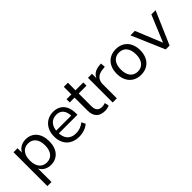

<svg xmlns="http://www.w3.org/2000/svg" viewBox="103 -1533 2619 2619"><g transform="rotate(-45 1412.5 -223.5)"><path d="M74.5 176.5H153.9V-111.8H142.2C163.7 -38.2 230.4 8.8 315.7 8.8C444.1 8.8 526.5 -87.3 526.5 -238.2C526.5 -390.2 443.1 -485.3 315.7 -485.3C229.4 -485.3 162.7 -438.2 142.2 -363.7H152V-476.5H74.5ZM299 -54.9C209.8 -54.9 152 -120.6 152 -238.2C152 -356.9 209.8 -421.6 299 -421.6C388.2 -421.6 446.1 -356.9 446.1 -238.2C446.1 -120.6 388.2 -54.9 299 -54.9Z M860.8 8.8C929.4 8.8 1002 -15.7 1045.1 -55.9L1017.6 -111.8C969.6 -71.6 917.6 -54.9 860.8 -54.9C752.9 -54.9 693.1 -119.6 693.1 -239.2V-245.1C693.1 -351 748 -426.5 848 -426.5C937.3 -426.5 984.3 -364.7 984.3 -260.8L1000 -273.5H677.5V-221.6H1052.9V-252C1052.9 -397.1 974.5 -485.3 846.1 -485.3C710.8 -485.3 616.7 -385.3 616.7 -237.3C616.7 -85.3 709.8 8.8 860.8 8.8Z M1358.8 8.8C1388.2 8.8 1426.5 0 1443.1 -9.8L1429.4 -70.6C1411.8 -64.7 1391.2 -58.8 1369.6 -58.8C1298 -58.8 1269.6 -98 1269.6 -172.5V-414.7H1420.6V-476.5H1269.6V-622.5H1190.2V-476.5H1097.1V-414.7H1190.2V-164.7C1190.2 -52.9 1246.1 8.8 1358.8 8.8Z M1510.8 0H1591.2V-271.6C1591.2 -355.9 1640.2 -406.9 1729.4 -414.7L1779.4 -420.6L1773.5 -489.2L1745.1 -486.3C1653.9 -479.4 1600 -441.2 1578.4 -363.7H1588.2V-476.5H1510.8Z M2053.9 8.8C2192.2 8.8 2281.4 -87.3 2281.4 -238.2C2281.4 -389.2 2192.2 -485.3 2053.9 -485.3C1915.7 -485.3 1826.5 -389.2 1826.5 -238.2C1826.5 -87.3 1915.7 8.8 2053.9 8.8ZM2053.9 -54.9C1963.7 -54.9 1906.9 -120.6 1906.9 -238.2C1906.9 -356.9 1963.7 -421.6 2053.9 -421.6C2143.1 -421.6 2201 -356.9 2201 -238.2C2201 -120.6 2143.1 -54.9 2053.9 -54.9Z M2534.3 0H2608.8L2814.7 -476.5H2733.3L2559.8 -58.8H2586.3L2415.7 -476.5H2329.4Z"/></g></svg>

Font: LL Pando Sans
Style: Regular
Weight: 400
Designer: Joshua Smith
Foundry: Joshua Smith
Version: Version 1.000;Glyphs 3.2.1 (3258)